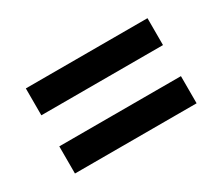

<svg xmlns="http://www.w3.org/2000/svg" viewBox="-69 -623 737 637"><g transform="rotate(-30 300.0 -305.0)"><path d="M67 -365V-468H533V-365ZM67 -142V-246H533V-142Z"/></g></svg>

Font: IBM Plex Sans Hebrew SmBld
Style: Regular
Weight: 600
Designer: Mike Abbink, Paul van der Laan, Pieter van Rosmalen, Yanek Iontef
Foundry: Bold Monday
Version: Version 1.3